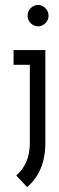

<svg xmlns="http://www.w3.org/2000/svg" viewBox="-20 -578 239 779"><path d="M164 2V-375H35V-315H101V1Q101 46 86.5 79Q72 112 46 134L90 181Q125 152 144.5 107Q164 62 164 2ZM177 -514Q177 -533 163.5 -545.5Q150 -558 135 -558Q118 -558 105 -545.5Q92 -533 92 -514Q92 -496 105 -483.5Q118 -471 135 -471Q150 -471 163.5 -483.5Q177 -496 177 -514Z"/></svg>

Font: Josefin Slab Thin SemiBold
Style: Regular
Weight: 600
Version: Version 2.000